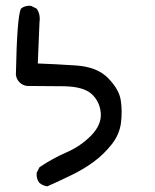

<svg xmlns="http://www.w3.org/2000/svg" viewBox="-20 -534 540 667"><path d="M144.5 113.3Q128.9 111.3 117.2 101.6Q105.5 87.9 107.4 66.4L117.2 46.9Q162.1 16.6 211.4 -4.9Q260.7 -26.4 296.9 -63.5Q333 -100.6 330.1 -140.6Q327.1 -180.7 298.8 -207Q270.5 -233.4 200.7 -234.4Q130.9 -235.4 74.2 -235.4Q58.6 -237.3 47.9 -248Q37.1 -258.8 35.2 -274.4Q39.1 -476.6 52.7 -503.9Q66.4 -515.6 87.9 -513.7L107.4 -503.9Q121.1 -484.4 117.2 -457L111.3 -313.5Q168.9 -311.5 243.2 -306.6Q317.4 -301.8 355.5 -262.7Q393.6 -223.6 399.4 -186.5Q405.3 -149.4 400.4 -108.4Q395.5 -67.4 368.2 -32.7Q340.8 2 306.6 27.3Q272.5 52.7 230.5 73.2Q188.5 93.8 144.5 113.3Z"/></svg>

Font: JasonHandwriting1
Style: Regular
Weight: 400
Version: Version 1.48.20